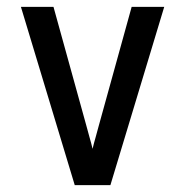

<svg xmlns="http://www.w3.org/2000/svg" viewBox="-20 -540 540 560"><path d="M198 0 41 -520H136L232 -173Q236 -157 241 -140Q246 -123 250 -106Q254 -123 259 -140Q264 -157 268 -173L364 -520H459L302 0Z"/></svg>

Font: Iosevka Term Medium
Style: Regular
Weight: 500
Monospace: yes
Designer: Belleve Invis
Foundry: Belleve Invis
Version: Version 26.3.1